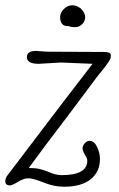

<svg xmlns="http://www.w3.org/2000/svg" viewBox="-31 -697 450 728"><path d="M148 0Q122 -10 105 -15.5Q88 -21 75 -21Q60 -21 38 -8Q15 6 7 6Q-11 6 -11 -10Q-11 -19 -5 -29L83 -145Q146 -228 213.5 -316.5Q281 -405 320 -455L200 -460L116 -455Q71 -455 71 -480Q71 -504 105 -504L147 -501L362 -500Q388 -500 389 -490V-481Q389 -475 380 -461.5Q371 -448 359 -433L338 -407L216 -244Q154 -164 78 -60Q102 -60 118 -56.5Q134 -53 154 -45Q180 -33 203 -33Q300 -33 300 -88Q300 -97 291 -110Q290 -112 286 -119.5Q282 -127 282 -135Q282 -144 290 -153.5Q298 -163 309 -163Q326 -163 337 -140Q348 -117 348 -95Q348 -45 312.5 -17Q277 11 212 11Q179 11 148 0ZM230 -598H226Q197 -598 197 -632Q197 -649 211.5 -663Q226 -677 243 -677Q260 -677 275 -665Q292 -648 292 -632Q292 -617 280.5 -605.5Q269 -594 254 -594Q238 -594 230 -598Z"/></svg>

Font: Bad Script
Style: Regular
Weight: 400
Italic angle: -10°
Designer: Roman Shchyukin (Gaslight Type Foundry), Cyreal (Charset Expansion)
Foundry: Gaslight
Version: Version 2.000